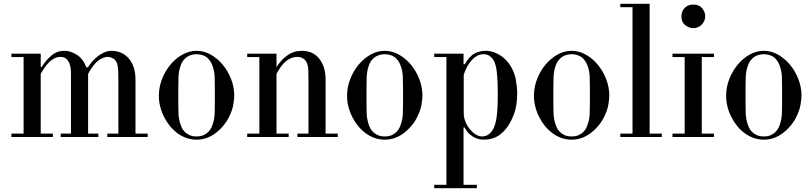

<svg xmlns="http://www.w3.org/2000/svg" viewBox="-20 -720 4269 1009"><path d="M602 -18V-301Q602 -334 601 -353.5Q600 -373 595 -387Q587 -407 572.5 -414Q558 -421 546 -421Q525 -421 498.5 -403Q472 -385 443 -332V-18H497V0H299V-18H353V-301V-327Q353 -344 351.5 -358.5Q350 -373 345 -387Q338 -403 327 -412Q316 -421 296 -421Q273 -421 248 -402Q223 -383 194 -332V-18H258V0H40V-18H104V-420H40V-438H194V-368H199Q221 -403 250 -428Q279 -453 319 -453Q351 -453 384 -432Q417 -411 434 -366H442Q450 -379 462.5 -394Q475 -409 491 -422Q507 -435 526.5 -444Q546 -453 567 -453Q590 -453 612.5 -444.5Q635 -436 652.5 -417.5Q670 -399 681 -370.5Q692 -342 692 -303V-18H756V0H544V-18Z M1013 -453Q1052 -453 1087.5 -433Q1123 -413 1150.5 -380Q1178 -347 1194.5 -304.5Q1211 -262 1211 -218Q1211 -204 1206.5 -173Q1202 -142 1183 -104Q1171 -80 1153.5 -59Q1136 -38 1114.5 -21.5Q1093 -5 1067.5 4.5Q1042 14 1013 14Q984 14 958 4.5Q932 -5 910.5 -21.5Q889 -38 872 -59Q855 -80 843 -104Q833 -123 827.5 -140.5Q822 -158 819 -173Q816 -188 815.5 -199.5Q815 -211 815 -218Q815 -262 831.5 -304.5Q848 -347 875.5 -380Q903 -413 938.5 -433Q974 -453 1013 -453ZM917 -256V-176Q917 -147 918 -122Q919 -97 927 -71Q930 -61 935.5 -49Q941 -37 951 -27Q961 -17 976 -10Q991 -3 1013 -3Q1035 -3 1050 -10Q1065 -17 1075 -27Q1085 -37 1090.5 -49Q1096 -61 1099 -71Q1107 -97 1108 -122Q1109 -147 1109 -176V-256Q1109 -288 1108 -315.5Q1107 -343 1099 -368Q1092 -389 1082 -402.5Q1072 -416 1060 -423Q1048 -430 1035.5 -432.5Q1023 -435 1013 -435Q1002 -435 990 -432.5Q978 -430 966 -423Q954 -416 943.5 -402.5Q933 -389 927 -368Q919 -343 918 -315.5Q917 -288 917 -256Z M1601 -18V-301Q1601 -334 1600 -353.5Q1599 -373 1594 -387Q1586 -405 1572.5 -413Q1559 -421 1542 -421Q1512 -421 1485.5 -400.5Q1459 -380 1433 -332V-18H1497V0H1279V-18H1343V-420H1279V-438H1433V-367Q1452 -397 1472 -414.5Q1492 -432 1509.5 -440.5Q1527 -449 1542 -451Q1557 -453 1566 -453Q1625 -453 1658 -411Q1691 -369 1691 -303V-18H1755V0H1543V-18Z M2002 -453Q2041 -453 2076.5 -433Q2112 -413 2139.5 -380Q2167 -347 2183.5 -304.5Q2200 -262 2200 -218Q2200 -204 2195.5 -173Q2191 -142 2172 -104Q2160 -80 2142.5 -59Q2125 -38 2103.5 -21.5Q2082 -5 2056.5 4.5Q2031 14 2002 14Q1973 14 1947 4.5Q1921 -5 1899.5 -21.5Q1878 -38 1861 -59Q1844 -80 1832 -104Q1822 -123 1816.5 -140.5Q1811 -158 1808 -173Q1805 -188 1804.5 -199.5Q1804 -211 1804 -218Q1804 -262 1820.5 -304.5Q1837 -347 1864.5 -380Q1892 -413 1927.5 -433Q1963 -453 2002 -453ZM1906 -256V-176Q1906 -147 1907 -122Q1908 -97 1916 -71Q1919 -61 1924.5 -49Q1930 -37 1940 -27Q1950 -17 1965 -10Q1980 -3 2002 -3Q2024 -3 2039 -10Q2054 -17 2064 -27Q2074 -37 2079.5 -49Q2085 -61 2088 -71Q2096 -97 2097 -122Q2098 -147 2098 -176V-256Q2098 -288 2097 -315.5Q2096 -343 2088 -368Q2081 -389 2071 -402.5Q2061 -416 2049 -423Q2037 -430 2024.5 -432.5Q2012 -435 2002 -435Q1991 -435 1979 -432.5Q1967 -430 1955 -423Q1943 -416 1932.5 -402.5Q1922 -389 1916 -368Q1908 -343 1907 -315.5Q1906 -288 1906 -256Z M2416 -382H2422Q2448 -426 2475 -439.5Q2502 -453 2531 -453Q2555 -453 2574.5 -446Q2594 -439 2610 -428.5Q2626 -418 2638.5 -405Q2651 -392 2659 -380Q2684 -342 2691 -300.5Q2698 -259 2698 -230Q2698 -164 2680 -117.5Q2662 -71 2638 -42Q2612 -11 2584 1.5Q2556 14 2521 14Q2519 14 2507.5 13Q2496 12 2481 6Q2466 0 2450 -13Q2434 -26 2422 -50H2416V251H2486V269H2262V251H2326V-420H2262V-438H2416ZM2417 -327V-124Q2417 -103 2425.5 -81.5Q2434 -60 2448 -42.5Q2462 -25 2479 -14Q2496 -3 2513 -3Q2521 -3 2531 -5.5Q2541 -8 2551.5 -16.5Q2562 -25 2571 -40.5Q2580 -56 2586 -82Q2589 -95 2592.5 -127Q2596 -159 2596 -227Q2596 -260 2595 -283.5Q2594 -307 2592.5 -323.5Q2591 -340 2589.5 -351.5Q2588 -363 2586 -371Q2584 -378 2580.5 -389Q2577 -400 2569.5 -410Q2562 -420 2550.5 -427.5Q2539 -435 2521 -435Q2503 -435 2488 -427Q2473 -419 2461 -406Q2447 -391 2435.5 -370.5Q2424 -350 2417 -327Z M2984 -453Q3023 -453 3058.5 -433Q3094 -413 3121.5 -380Q3149 -347 3165.5 -304.5Q3182 -262 3182 -218Q3182 -204 3177.5 -173Q3173 -142 3154 -104Q3142 -80 3124.5 -59Q3107 -38 3085.5 -21.5Q3064 -5 3038.5 4.5Q3013 14 2984 14Q2955 14 2929 4.5Q2903 -5 2881.5 -21.5Q2860 -38 2843 -59Q2826 -80 2814 -104Q2804 -123 2798.5 -140.5Q2793 -158 2790 -173Q2787 -188 2786.5 -199.5Q2786 -211 2786 -218Q2786 -262 2802.5 -304.5Q2819 -347 2846.5 -380Q2874 -413 2909.5 -433Q2945 -453 2984 -453ZM2888 -256V-176Q2888 -147 2889 -122Q2890 -97 2898 -71Q2901 -61 2906.5 -49Q2912 -37 2922 -27Q2932 -17 2947 -10Q2962 -3 2984 -3Q3006 -3 3021 -10Q3036 -17 3046 -27Q3056 -37 3061.5 -49Q3067 -61 3070 -71Q3078 -97 3079 -122Q3080 -147 3080 -176V-256Q3080 -288 3079 -315.5Q3078 -343 3070 -368Q3063 -389 3053 -402.5Q3043 -416 3031 -423Q3019 -430 3006.5 -432.5Q2994 -435 2984 -435Q2973 -435 2961 -432.5Q2949 -430 2937 -423Q2925 -416 2914.5 -402.5Q2904 -389 2898 -368Q2890 -343 2889 -315.5Q2888 -288 2888 -256Z M3304 -18V-682H3240V-700H3394V-18H3458V0H3240V-18Z M3561 -635Q3561 -661 3578.5 -678.5Q3596 -696 3623 -696Q3655 -696 3670.5 -676Q3686 -656 3686 -635Q3686 -609 3667.5 -590.5Q3649 -572 3623 -572Q3602 -572 3581.5 -587.5Q3561 -603 3561 -635ZM3514 -18H3578V-420H3514V-438H3732V-420H3668V-18H3732V0H3514Z M3994 -453Q4033 -453 4068.5 -433Q4104 -413 4131.5 -380Q4159 -347 4175.5 -304.5Q4192 -262 4192 -218Q4192 -204 4187.5 -173Q4183 -142 4164 -104Q4152 -80 4134.5 -59Q4117 -38 4095.5 -21.5Q4074 -5 4048.5 4.5Q4023 14 3994 14Q3965 14 3939 4.5Q3913 -5 3891.5 -21.5Q3870 -38 3853 -59Q3836 -80 3824 -104Q3814 -123 3808.5 -140.5Q3803 -158 3800 -173Q3797 -188 3796.5 -199.5Q3796 -211 3796 -218Q3796 -262 3812.5 -304.5Q3829 -347 3856.5 -380Q3884 -413 3919.5 -433Q3955 -453 3994 -453ZM3898 -256V-176Q3898 -147 3899 -122Q3900 -97 3908 -71Q3911 -61 3916.5 -49Q3922 -37 3932 -27Q3942 -17 3957 -10Q3972 -3 3994 -3Q4016 -3 4031 -10Q4046 -17 4056 -27Q4066 -37 4071.5 -49Q4077 -61 4080 -71Q4088 -97 4089 -122Q4090 -147 4090 -176V-256Q4090 -288 4089 -315.5Q4088 -343 4080 -368Q4073 -389 4063 -402.5Q4053 -416 4041 -423Q4029 -430 4016.5 -432.5Q4004 -435 3994 -435Q3983 -435 3971 -432.5Q3959 -430 3947 -423Q3935 -416 3924.5 -402.5Q3914 -389 3908 -368Q3900 -343 3899 -315.5Q3898 -288 3898 -256Z"/></svg>

Font: EIisabethische
Style: Book
Weight: 400
Designer: Salychow
Version: Version 1.3